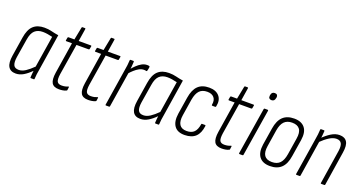

<svg xmlns="http://www.w3.org/2000/svg" viewBox="-39 -1227 3394 1807"><g transform="rotate(20 1658.0 -323.0)"><path d="M128 8Q75 8 53.5 -29Q32 -66 44 -141L74 -331Q87 -416 127.5 -453.5Q168 -491 238 -491Q277 -491 310.5 -482.5Q344 -474 383 -468L328 -116Q321 -79 318 -53Q315 -27 314 -6Q314 0 308 0H279Q273 0 273 -6Q274 -23 275.5 -40.5Q277 -58 279 -74Q243 -37 205.5 -14.5Q168 8 128 8ZM144 -34Q176 -34 210 -56Q244 -78 284 -118L334 -434Q310 -440 284.5 -444Q259 -448 237 -448Q187 -448 157 -420.5Q127 -393 117 -327L87 -142Q79 -87 91.5 -60.5Q104 -34 144 -34Z M562 8Q508 8 489 -24.5Q470 -57 481 -129L530 -441H473Q466 -441 467 -448L472 -476Q474 -483 480 -483H539L564 -610Q566 -617 571 -617H596Q603 -617 602 -610L582 -483H705Q712 -483 710 -475L705 -448Q704 -441 697 -441H575L525 -130Q517 -75 528.5 -54.5Q540 -34 574 -34Q593 -34 608.5 -37.5Q624 -41 638 -47Q645 -50 644 -42L640 -12Q639 -7 633 -5Q618 2 599.5 5Q581 8 562 8Z M854 8Q800 8 781 -24.5Q762 -57 773 -129L822 -441H765Q758 -441 759 -448L764 -476Q766 -483 772 -483H831L856 -610Q858 -617 863 -617H888Q895 -617 894 -610L874 -483H997Q1004 -483 1002 -475L997 -448Q996 -441 989 -441H867L817 -130Q809 -75 820.5 -54.5Q832 -34 866 -34Q885 -34 900.5 -37.5Q916 -41 930 -47Q937 -50 936 -42L932 -12Q931 -7 925 -5Q910 2 891.5 5Q873 8 854 8Z M1031 0Q1024 0 1025 -6L1082 -368Q1088 -399 1091 -426.5Q1094 -454 1095 -476Q1095 -483 1102 -483H1131Q1136 -483 1136 -476Q1136 -455 1133 -428.5Q1130 -402 1127 -382V-370L1069 -6Q1068 0 1061 0ZM1116 -348 1122 -395Q1140 -417 1163 -439.5Q1186 -462 1212 -476.5Q1238 -491 1265 -491Q1273 -491 1278.5 -490.5Q1284 -490 1287 -488Q1292 -487 1292 -481Q1291 -472 1289 -461Q1287 -450 1284 -440Q1281 -433 1275 -435Q1271 -437 1265.5 -437.5Q1260 -438 1252 -438Q1229 -438 1205.5 -425.5Q1182 -413 1159.5 -392.5Q1137 -372 1116 -348Z M1376 8Q1323 8 1301.5 -29Q1280 -66 1292 -141L1322 -331Q1335 -416 1375.5 -453.5Q1416 -491 1486 -491Q1525 -491 1558.5 -482.5Q1592 -474 1631 -468L1576 -116Q1569 -79 1566 -53Q1563 -27 1562 -6Q1562 0 1556 0H1527Q1521 0 1521 -6Q1522 -23 1523.5 -40.5Q1525 -58 1527 -74Q1491 -37 1453.5 -14.5Q1416 8 1376 8ZM1392 -34Q1424 -34 1458 -56Q1492 -78 1532 -118L1582 -434Q1558 -440 1532.5 -444Q1507 -448 1485 -448Q1435 -448 1405 -420.5Q1375 -393 1365 -327L1335 -142Q1327 -87 1339.5 -60.5Q1352 -34 1392 -34Z M1821 8Q1748 9 1716.5 -35.5Q1685 -80 1697 -161L1724 -331Q1737 -413 1777 -452Q1817 -491 1888 -491Q1956 -491 1989.5 -452Q2023 -413 2009 -348Q2007 -340 2002 -340H1972Q1965 -340 1966 -348Q1975 -395 1952.5 -421.5Q1930 -448 1884 -448Q1834 -448 1806.5 -419Q1779 -390 1768 -327L1742 -162Q1732 -99 1753 -66.5Q1774 -34 1825 -34Q1874 -34 1899.5 -60Q1925 -86 1933 -139Q1933 -147 1939 -147H1970Q1977 -147 1976 -139Q1967 -65 1929 -29Q1891 7 1821 8Z M2191 8Q2137 8 2118 -24.5Q2099 -57 2110 -129L2159 -441H2102Q2095 -441 2096 -448L2101 -476Q2103 -483 2109 -483H2168L2193 -610Q2195 -617 2200 -617H2225Q2232 -617 2231 -610L2211 -483H2334Q2341 -483 2339 -475L2334 -448Q2333 -441 2326 -441H2204L2154 -130Q2146 -75 2157.5 -54.5Q2169 -34 2203 -34Q2222 -34 2237.5 -37.5Q2253 -41 2267 -47Q2274 -50 2273 -42L2269 -12Q2268 -7 2262 -5Q2247 2 2228.5 5Q2210 8 2191 8Z M2369 0Q2361 0 2362 -7L2437 -475Q2438 -483 2445 -483H2475Q2482 -483 2481 -475L2406 -7Q2405 0 2399 0ZM2477 -580Q2462 -580 2454 -588.5Q2446 -597 2448 -613L2449 -621Q2454 -654 2485 -654Q2501 -654 2508.5 -645Q2516 -636 2514 -621L2512 -613Q2507 -580 2477 -580Z M2674 8Q2601 8 2567.5 -35.5Q2534 -79 2546 -161L2573 -331Q2586 -413 2627 -452Q2668 -491 2740 -491Q2812 -491 2846.5 -448Q2881 -405 2868 -322L2841 -153Q2829 -71 2787.5 -31.5Q2746 8 2674 8ZM2679 -34Q2731 -34 2759 -63.5Q2787 -93 2797 -155L2823 -320Q2834 -385 2811 -416.5Q2788 -448 2734 -448Q2684 -448 2655.5 -419Q2627 -390 2617 -328L2591 -162Q2581 -98 2603 -66Q2625 -34 2679 -34Z M3187 0Q3180 0 3181 -6L3234 -345Q3242 -398 3228.5 -423Q3215 -448 3178 -448Q3145 -448 3107 -424Q3069 -400 3025 -357L3030 -400Q3070 -440 3111 -465.5Q3152 -491 3194 -491Q3246 -491 3268 -456.5Q3290 -422 3278 -347L3225 -6Q3224 0 3217 0ZM2939 0Q2932 0 2933 -6L2990 -367Q2996 -398 2999 -427Q3002 -456 3003 -476Q3003 -483 3010 -483H3040Q3045 -483 3045 -476Q3044 -455 3041 -428Q3038 -401 3035 -382V-375L2977 -6Q2976 0 2969 0Z"/></g></svg>

Font: Sofia Sans Condensed Light
Style: Italic
Weight: 300
Italic angle: -9°
Version: Version 4.100